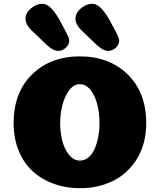

<svg xmlns="http://www.w3.org/2000/svg" viewBox="-20 -989 845 1015"><path d="M402 -140Q428 -140 448.5 -157.5Q469 -175 481 -203.5Q493 -232 499.5 -266.5Q506 -301 506 -338Q506 -389 495 -434.5Q484 -480 459.5 -512Q435 -544 402 -544Q370 -544 346 -512Q322 -480 310 -434Q298 -388 298 -338Q298 -288 309.5 -244Q321 -200 345.5 -170Q370 -140 402 -140ZM402 6Q329 6 265 -17Q201 -40 153.5 -83Q106 -126 79 -192Q52 -258 52 -338Q52 -500 149.5 -595.5Q247 -691 402 -691Q557 -691 655 -595.5Q753 -500 753 -338Q753 -231 705.5 -152Q658 -73 579 -33.5Q500 6 402 6ZM466 -969Q485 -969 503 -956Q516 -946 530.5 -927Q545 -908 556.5 -887.5Q568 -867 586 -833Q588 -829 592.5 -820.5Q597 -812 599 -807.5Q601 -803 604 -796.5Q607 -790 608.5 -784.5Q610 -779 610 -774Q610 -760 601.5 -747.5Q593 -735 579.5 -727.5Q566 -720 553 -720Q546 -720 539.5 -721.5Q533 -723 528.5 -725Q524 -727 518 -731Q512 -735 509.5 -737Q507 -739 500 -744.5Q493 -750 492 -751L408 -831Q379 -861 379 -890Q379 -921 408 -945Q437 -969 466 -969ZM202 -969Q221 -969 239 -956Q252 -946 266.5 -927Q281 -908 292.5 -887.5Q304 -867 322 -833Q324 -829 328.5 -820.5Q333 -812 335 -807.5Q337 -803 340 -796.5Q343 -790 344.5 -784.5Q346 -779 346 -774Q346 -760 337.5 -747.5Q329 -735 315.5 -727.5Q302 -720 289 -720Q282 -720 275.5 -721.5Q269 -723 264.5 -725Q260 -727 254 -731Q248 -735 245.5 -737Q243 -739 236 -744.5Q229 -750 228 -751L144 -831Q115 -861 115 -890Q115 -921 144 -945Q173 -969 202 -969Z"/></svg>

Font: Coiny
Style: Regular
Weight: 400
Version: Version 001.001